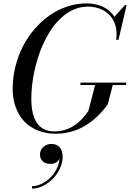

<svg xmlns="http://www.w3.org/2000/svg" viewBox="-20 -780 768 1134"><path d="M455.1 -292H725.1V-278.1H646L616.9 -165Q606 -149.7 594.4 -135.4Q582.8 -121.1 565.1 -102.9Q547.4 -84.7 528.7 -69.6Q510 -54.4 485.2 -39.2Q460.4 -23.9 434.4 -13.5Q408.4 -3.2 376.1 3.4Q343.8 10 310.1 10Q253.2 10 205.7 -8.5Q158.2 -27.1 125 -61.2Q91.8 -95.2 73.4 -144.9Q54.9 -194.6 54.9 -254.9Q54.9 -322 71 -387Q87.2 -451.9 115.8 -507.2Q144.5 -562.5 185.2 -609.6Q225.8 -656.7 273.6 -689.8Q321.3 -722.9 377 -741.5Q432.6 -760 490 -760Q544.7 -760 588 -739.9Q631.3 -719.7 655.8 -680.9L718 -750H728L679.9 -544.9H666Q670.2 -578.6 666.4 -606.3Q662.6 -634 651.5 -655.8Q640.4 -677.5 624.4 -693.6Q608.4 -709.7 588 -720.2Q567.6 -730.7 545.5 -735.8Q523.4 -741 500 -741Q465.1 -741 432.1 -729.9Q399.2 -718.8 371.3 -698.7Q343.5 -678.7 318.1 -651Q292.7 -623.3 272.2 -589.7Q251.7 -556.2 234.4 -518.2Q217 -480.2 204.3 -439.7Q191.7 -399.2 182.7 -357.5Q173.8 -315.9 169.4 -274.9Q165 -233.9 165 -195.1Q165 -163.1 168.9 -135.9Q172.9 -108.6 182.6 -83.9Q192.4 -59.1 207.5 -41.7Q222.7 -24.4 246.2 -14.2Q269.8 -3.9 300 -3.9Q420.4 -3.9 500.5 -122.8Q501.5 -124.3 502 -125L542 -278.1H455.1ZM216.1 132.1Q216.1 106.9 235.5 88.5Q254.9 70.1 283 70.1Q313.7 70.1 331.9 89.4Q350.1 108.6 350.1 147Q350.1 179.9 334.4 214Q318.6 248 293.5 274.3Q268.3 300.5 235.1 317.3Q201.9 334 168.9 334V320.1Q194.6 320.1 222.8 306.9Q251 293.7 274.4 272Q297.9 250.2 313.7 219.4Q329.6 188.5 331.1 156Q325.4 170.4 312.1 179.2Q298.8 188 278.1 188Q247.6 188 231.8 172.1Q216.1 156.2 216.1 132.1Z"/></svg>

Font: Bodoni* 16
Style: Italic
Weight: 400
Italic angle: -13°
Version: Version 2.000